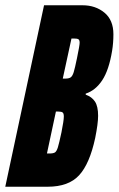

<svg xmlns="http://www.w3.org/2000/svg" viewBox="-37 -708 450 728"><path d="M130 -688H276Q325 -688 359 -660Q393 -632 393 -578Q393 -545 388 -515Q376 -442 350.5 -403.5Q325 -365 288 -353V-349Q311 -341 323 -323Q335 -305 335 -269Q335 -240 324 -185Q303 -87 263 -43.5Q223 0 144 0H-17ZM255 -488Q265 -536 265 -546Q265 -556 260.5 -559Q256 -562 243 -562H234L201 -410H211Q225 -410 231.5 -415Q238 -420 242.5 -434.5Q247 -449 255 -488ZM196 -206Q205 -251 205 -266Q205 -278 200.5 -281.5Q196 -285 184 -285H175L141 -126H150Q166 -126 172 -130.5Q178 -135 182.5 -149.5Q187 -164 196 -206Z"/></svg>

Font: Saira Ultra Condensed Black
Style: Italic
Weight: 900
Width: 1
Italic angle: -12°
Designer: Hector Gatti with collaboration of the Omnibus-Type team
Foundry: Omnibus-Type
Version: Version 1.001; ttfautohint (v1.8)